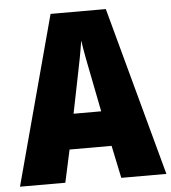

<svg xmlns="http://www.w3.org/2000/svg" viewBox="-52 -762 723 810"><g transform="rotate(-5 310.0 -357.5)"><path d="M429 0H620L426 -715H192L0 0H192L222 -138H400ZM340 -434 369 -287H252L282 -436C293 -487 305 -551 311 -592C317 -549 330 -483 340 -434Z"/></g></svg>

Font: Noto Sans Khmer Condensed Black
Style: Regular
Weight: 900
Width: 3
Designer: Danh Hong and the Monotype Design Team
Foundry: Monotype Imaging Inc.
Version: Version 2.004